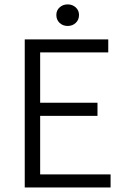

<svg xmlns="http://www.w3.org/2000/svg" viewBox="-20 -832 556 852"><path d="M460.4 -657.2V-599.6H158.2V-376H412.6V-317.9H158.2V-58.1H470.7V0H89.8V-657.2ZM280.3 -812.5Q301.3 -812.5 315.9 -799.3Q330.6 -786.1 330.6 -765.6Q330.6 -744.1 316.2 -730.5Q301.8 -716.8 280.3 -716.8Q258.8 -716.8 244.4 -730.5Q230 -744.1 230 -765.6Q230 -786.1 244.6 -799.3Q259.3 -812.5 280.3 -812.5Z"/></svg>

Font: Varta
Style: Light
Weight: 300
Designer: Joana Correia, Viktoriya Grabowska, Eben Sorkin
Foundry: Sorkin Type
Version: Version 1.002; ttfautohint (v1.3) -l 8 -r 24 -G 200 -x 12 -H